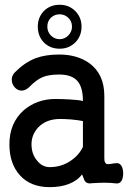

<svg xmlns="http://www.w3.org/2000/svg" viewBox="-20 -768 540 806"><path d="M324.2 -36.1 330.1 -22.5Q334 -9.8 337.9 -5.9Q344.7 2 358.4 2L366.2 1Q402.3 -1 418.9 -1Q444.3 -1 467.8 2Q481.4 3.9 490.2 -8.8Q497.1 -21.5 497.1 -40Q497.1 -58.6 490.2 -71.3Q481.4 -85 467.8 -83L457 -82Q432.6 -77.1 426.8 -80.1Q418 -84 418 -103.5V-365.2Q418 -458 353.5 -503.9Q302.7 -539.1 228.5 -539.1Q170.9 -539.1 128.9 -523.4Q84 -505.9 43.9 -465.8Q29.3 -452.1 29.3 -433.6Q29.3 -416 41 -402.3Q52.7 -388.7 68.4 -387.7Q85.9 -386.7 101.6 -401.4Q132.8 -433.6 159.2 -444.3Q185.5 -455.1 228.5 -455.1Q284.2 -455.1 307.6 -424.8Q328.1 -398.4 328.1 -343.8Q312.5 -348.6 271.5 -350.6Q237.3 -352.5 212.9 -352.5Q134.8 -352.5 79.1 -304.7Q19.5 -251 19.5 -162.1Q19.5 -80.1 64.5 -31.2Q109.4 17.6 188.5 17.6Q233.4 17.6 267.6 4.9Q305.7 -9.8 324.2 -36.1ZM328.1 -151.4Q311.5 -116.2 276.4 -92.8Q237.3 -66.4 188.5 -66.4Q157.2 -66.4 135.7 -93.8Q112.3 -121.1 112.3 -162.1Q112.3 -203.1 140.6 -233.4Q174.8 -268.6 232.4 -268.6Q249 -268.6 278.3 -266.6Q309.6 -263.7 328.1 -259.8ZM178.7 -656.2Q178.7 -678.7 193.4 -693.4Q209 -708 230.5 -708Q251 -708 266.6 -693.4Q282.2 -678.7 282.2 -656.2Q282.2 -634.8 266.6 -619.1Q251 -603.5 230.5 -603.5Q209 -603.5 193.4 -619.1Q178.7 -634.8 178.7 -656.2ZM230.5 -748Q190.4 -748 164.1 -721.7Q138.7 -695.3 138.7 -656.2Q138.7 -616.2 164.1 -589.8Q190.4 -563.5 230.5 -563.5Q269.5 -563.5 295.9 -589.8Q322.3 -616.2 322.3 -656.2Q322.3 -695.3 295.9 -721.7Q269.5 -748 230.5 -748Z"/></svg>

Font: GungsuhChe
Style: Regular
Weight: 400
Monospace: yes
Version: Version 2.21